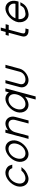

<svg xmlns="http://www.w3.org/2000/svg" viewBox="2009 -2753 950 5008"><g transform="rotate(-90 2484.0 -249.0)"><path d="M674.3 -464C651.4 -535 565.9 -582 482.2 -583H481.2C336.2 -583 173.2 -441 130.3 -281C88.4 -121 174.6 20 319.6 20C404.9 19 520.7 -40 576.9 -104L630.2 -165H536.2L520.1 -146C478.3 -98 404.3 -61 341.1 -60C232.1 -60 175.7 -152 210.3 -281C245.9 -410 350.8 -503 459.8 -503C526.5 -502 578.7 -473 593.6 -424L600.3 -404H693.3Z M776.6 -282C733.7 -122 820.6 20 965.6 20C966.1 20 966.7 20 967.2 20C1113.6 20 1274 -123.2 1317.1 -283.9C1359.2 -441.1 1271.6 -583 1127.2 -583C982.9 -582 819.2 -441 776.6 -282ZM856.6 -282C891.1 -411 996.8 -503 1105.8 -503C1216.8 -502 1270.9 -410.1 1235.9 -279.6C1201.2 -149.9 1095.4 -60 987.1 -60C986.5 -60 985.9 -60 985.3 -60C878.2 -60 821.9 -152.7 856.6 -282Z M1588.3 -512.6 1596.5 -543 1607.2 -583H1527.2L1516.5 -543L1458.4 -326L1447.6 -286L1376.4 -20L1365.6 20H1445.6L1456.4 -20L1527.6 -286L1538.4 -326C1566.2 -430 1652.8 -503 1745.8 -503C1838.5 -502 1886.2 -430 1858.4 -326L1777.1 -19L1767.4 21H1846.4L1856.4 -20L1938.4 -326C1975.5 -461 1894.2 -583 1767.2 -583C1707.5 -582.5 1643.3 -555.4 1588.3 -512.6Z M2063.1 -282C2020.2 -122 2107.1 20 2252.1 20C2252.6 20 2253.2 20 2253.7 20C2326.2 20 2402.7 -15.5 2466.5 -70.9L2403 166L2392.3 206H2472.3L2483 166L2603.1 -282L2604.1 -285.7L2673 -543L2683.7 -583H2603.7L2593 -543L2579.2 -491.5C2544.6 -547.1 2486.3 -583 2413.7 -583C2269.4 -582 2105.7 -441 2063.1 -282ZM2143.1 -282C2177.6 -411 2283.3 -503 2392.3 -503C2502 -502 2557.6 -411 2523.1 -282L2521.8 -277.3C2486.4 -148.8 2381.3 -60 2273.6 -60C2273 -60 2272.4 -60 2271.9 -60C2164.7 -60 2108.4 -152.7 2143.1 -282Z M2806 -543 2716 -207C2684.3 -85 2769.1 20 2895.1 20C2895.7 20 2896.3 20 2896.9 20C3023.2 20 3164 -87.6 3196 -207L3286.7 -542L3298.4 -582H3217.4L3206 -543L3116 -207C3093.9 -121 3010.6 -60 2916.6 -60C2915.8 -60 2915.1 -60 2914.4 -60C2822.5 -60 2773.1 -121.7 2796 -207L2886.7 -542L2898.4 -582H2817.4Z M4213.7 -497H4295.7H4335.7L4357.1 -577H4317.1H4235.1L4258.4 -664L4269.1 -704H4189.1L4178.4 -664L4155.1 -577H4117.1H4077.1L4055.7 -497H4095.7H4133.7L4041.2 -152C4014.4 -48 4074.1 20 4184.1 20H4224.1L4245.6 -60H4205.6C4125.6 -60 4104 -84 4121.2 -152Z M4510.9 -321C4555.4 -429.5 4649.3 -503 4746.8 -503C4856.5 -502 4912.1 -411 4888 -321ZM4409.7 -241C4393.4 -102.9 4479.5 21.6 4604.2 21.6C4612.2 21.6 4620.4 21 4628.6 20C4771.5 2 4851.5 -54 4900.8 -141L4930.7 -193H4846.7L4831.2 -165C4793.8 -100 4757.1 -75 4640.1 -60H4639.1C4632.3 -59.1 4625.7 -58.6 4619.3 -58.6C4534.5 -58.6 4478.6 -138.5 4489.7 -241H4906.6H4946.6L4957.3 -281C5000.2 -441 4913.2 -583 4768.2 -583C4636 -582.1 4487.7 -464.5 4430.6 -321H4428L4417.3 -281L4406.6 -241Z"/></g></svg>

Font: Nordica Advanced
Style: RegularObl
Weight: 300
Version: Version 1.07